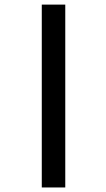

<svg xmlns="http://www.w3.org/2000/svg" viewBox="-20 -658 469 846"><path d="M267.6 168H164.1V-637.7H267.6Z"/></svg>

Font: Bakudai
Style: Bold
Weight: 700
Version: Version 1.48